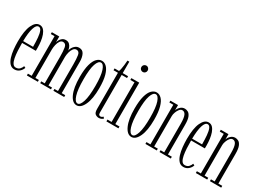

<svg xmlns="http://www.w3.org/2000/svg" viewBox="-31 -1358 2717 2012"><g transform="rotate(30 1327.5 -352.5)"><path d="M140.5 11Q106.5 11 84.2 -13.2Q62 -37.5 49.5 -77.5Q37 -117.5 32 -165.8Q27 -214 27 -262.5Q27 -391.5 58.5 -459.2Q90 -527 139.5 -527Q168.5 -527 187.8 -507Q207 -487 218.5 -454.5Q230 -422 235 -383.2Q240 -344.5 240 -307Q240 -297.5 240 -288.5Q240 -279.5 239.5 -270.5H73.5Q73.5 -222 76 -176Q78.5 -130 85.5 -93.2Q92.5 -56.5 106.5 -34.8Q120.5 -13 144 -13Q174.5 -13 191.5 -31.8Q208.5 -50.5 214.5 -70.5L234 -61Q225 -32 200.2 -10.5Q175.5 11 140.5 11ZM139.5 -505.5Q109.5 -505.5 92.2 -450Q75 -394.5 73.5 -292.5H193.5Q193.5 -353 189.2 -401.2Q185 -449.5 173.2 -477.5Q161.5 -505.5 139.5 -505.5Z M287.5 0V-22H333V-501.5H287.5V-523.5H377.5V-451.5Q379.5 -463.5 388.5 -481Q397.5 -498.5 414.5 -512.2Q431.5 -526 457 -526Q484.5 -526 500.5 -511Q516.5 -496 523.8 -476.2Q531 -456.5 531.5 -442.5Q534.5 -460 545.5 -479.2Q556.5 -498.5 575 -512.2Q593.5 -526 619 -526Q661 -526 678.8 -489.8Q696.5 -453.5 696.5 -402.5V-22H739V0H608.5V-22H651.5V-341Q651.5 -411.5 644.5 -453Q637.5 -494.5 603.5 -494.5Q582 -494.5 567 -474.5Q552 -454.5 544.2 -425Q536.5 -395.5 536 -368.5V-22H579V0H449V-22H491V-341Q491 -411.5 483.5 -453Q476 -494.5 441.5 -494.5Q420 -494.5 406 -474Q392 -453.5 385.2 -424Q378.5 -394.5 378 -368V-22H420V0Z M893.5 11Q841.5 11 808.2 -62Q775 -135 775 -263.5Q775 -357.5 791 -415.5Q807 -473.5 834 -500.2Q861 -527 893.5 -527Q925.5 -527 952.5 -500.2Q979.5 -473.5 995.8 -415.5Q1012 -357.5 1012 -263.5Q1012 -135 978.2 -62Q944.5 11 893.5 11ZM893.5 -10.5Q924 -10.5 944.2 -74Q964.5 -137.5 964.5 -263.5Q964.5 -387.5 944.2 -446.5Q924 -505.5 893.5 -505.5Q862 -505.5 841.8 -446.5Q821.5 -387.5 821.5 -263.5Q821.5 -137.5 841.8 -74Q862 -10.5 893.5 -10.5Z M1161 9Q1138.5 9 1119.2 -4.8Q1100 -18.5 1100 -65V-501.5H1046.5V-523.5H1100Q1105 -533 1109.5 -555.5Q1114 -578 1117.5 -606.2Q1121 -634.5 1122.5 -662H1145V-523.5H1210V-501.5H1145V-46Q1145 -26.5 1152.5 -19.8Q1160 -13 1168 -13Q1179 -13 1187.5 -18.5Q1196 -24 1200.5 -28.5L1213 -12Q1205 -3.5 1191.2 2.8Q1177.5 9 1161 9Z M1321 -638.5Q1304.5 -638.5 1293.2 -649.8Q1282 -661 1282 -677Q1282 -693 1293.2 -704.5Q1304.5 -716 1321 -716Q1336.5 -716 1347.5 -704.5Q1358.5 -693 1358.5 -677Q1358.5 -661 1347.5 -649.8Q1336.5 -638.5 1321 -638.5ZM1250 0V-22H1300V-501.5H1250V-523.5H1345V-22H1395.5V0Z M1556.5 11Q1504.5 11 1471.2 -62Q1438 -135 1438 -263.5Q1438 -357.5 1454 -415.5Q1470 -473.5 1497 -500.2Q1524 -527 1556.5 -527Q1588.5 -527 1615.5 -500.2Q1642.5 -473.5 1658.8 -415.5Q1675 -357.5 1675 -263.5Q1675 -135 1641.2 -62Q1607.5 11 1556.5 11ZM1556.5 -10.5Q1587 -10.5 1607.2 -74Q1627.5 -137.5 1627.5 -263.5Q1627.5 -387.5 1607.2 -446.5Q1587 -505.5 1556.5 -505.5Q1525 -505.5 1504.8 -446.5Q1484.5 -387.5 1484.5 -263.5Q1484.5 -137.5 1504.8 -74Q1525 -10.5 1556.5 -10.5Z M1722 0V-22H1770V-501.5H1722V-523.5H1814.5V-458.5Q1820.5 -482 1842.8 -504.5Q1865 -527 1897 -527Q1916 -527 1935.8 -516.5Q1955.5 -506 1968.8 -474.8Q1982 -443.5 1982 -380.5V-22H2029V0H1892.5V-22H1937V-368.5Q1937 -438.5 1923.2 -469Q1909.5 -499.5 1881.5 -499.5Q1863 -499.5 1848 -480.8Q1833 -462 1824 -436.8Q1815 -411.5 1815 -391.5V-22H1859.5V0Z M2185.5 11Q2151.5 11 2129.2 -13.2Q2107 -37.5 2094.5 -77.5Q2082 -117.5 2077 -165.8Q2072 -214 2072 -262.5Q2072 -391.5 2103.5 -459.2Q2135 -527 2184.5 -527Q2213.5 -527 2232.8 -507Q2252 -487 2263.5 -454.5Q2275 -422 2280 -383.2Q2285 -344.5 2285 -307Q2285 -297.5 2285 -288.5Q2285 -279.5 2284.5 -270.5H2118.5Q2118.5 -222 2121 -176Q2123.5 -130 2130.5 -93.2Q2137.5 -56.5 2151.5 -34.8Q2165.5 -13 2189 -13Q2219.5 -13 2236.5 -31.8Q2253.5 -50.5 2259.5 -70.5L2279 -61Q2270 -32 2245.2 -10.5Q2220.5 11 2185.5 11ZM2184.5 -505.5Q2154.5 -505.5 2137.2 -450Q2120 -394.5 2118.5 -292.5H2238.5Q2238.5 -353 2234.2 -401.2Q2230 -449.5 2218.2 -477.5Q2206.5 -505.5 2184.5 -505.5Z M2332 0V-22H2380V-501.5H2332V-523.5H2424.5V-458.5Q2430.5 -482 2452.8 -504.5Q2475 -527 2507 -527Q2526 -527 2545.8 -516.5Q2565.5 -506 2578.8 -474.8Q2592 -443.5 2592 -380.5V-22H2639V0H2502.5V-22H2547V-368.5Q2547 -438.5 2533.2 -469Q2519.5 -499.5 2491.5 -499.5Q2473 -499.5 2458 -480.8Q2443 -462 2434 -436.8Q2425 -411.5 2425 -391.5V-22H2469.5V0Z"/></g></svg>

Font: Imbue 50pt ExtraLight
Style: Regular
Weight: 200
Designer: Tyler Finck
Foundry: Etcetera Type Company
Version: Version 1.102; ttfautohint (v1.8.3)